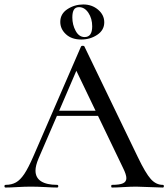

<svg xmlns="http://www.w3.org/2000/svg" viewBox="-25 -840 754 860"><path d="M704 0Q685 0 645 -2Q603 -4 585 -4Q562 -4 528 -2Q496 0 477 0Q473 0 473 -6Q473 -12 477 -12Q511 -12 526 -19Q541 -26 541 -42Q541 -58 526 -88L414 -321H230L148 -131Q134 -98 134 -76Q134 -44 159 -28Q184 -12 231 -12Q236 -12 236 -6Q236 0 231 0Q213 0 179 -2Q141 -4 113 -4Q86 -4 52 -2Q20 0 0 0Q-5 0 -5 -6Q-5 -12 0 -12Q27 -12 46.5 -23Q66 -34 84 -61Q102 -88 125 -141L338 -632Q340 -635 345 -635Q352 -635 353 -632L592 -137Q627 -64 650.5 -38Q674 -12 704 -12Q709 -12 709 -6Q709 0 704 0ZM403 -344 317 -523 240 -344ZM245 -742Q245 -778 277 -799Q309 -820 348 -820Q387 -820 414.5 -796.5Q442 -773 442 -740Q442 -705 410.5 -684Q379 -663 339 -663Q296 -663 270.5 -686.5Q245 -710 245 -742ZM388 -722Q388 -757 371 -782.5Q354 -808 329 -808Q313 -808 306 -796.5Q299 -785 299 -762Q299 -729 314 -701.5Q329 -674 354 -674Q388 -674 388 -722Z"/></svg>

Font: Cormorant Infant Medium
Style: Regular
Weight: 500
Designer: Christian Thalmann (Catharsis Fonts)
Version: Version 3.000